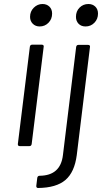

<svg xmlns="http://www.w3.org/2000/svg" viewBox="-20 -730 517 958"><path d="M130 -646Q130 -673 148.5 -691.5Q167 -710 192 -710Q213 -710 226.5 -697Q240 -684 240 -662Q240 -635 222 -616.5Q204 -598 178 -598Q157 -598 143.5 -611.5Q130 -625 130 -646ZM69 -11 129 -497Q131 -507 140 -507H189Q194 -507 196.5 -504Q199 -501 198 -497L138 -11Q136 -1 127 -1H78Q69 -1 69 -11ZM359 -646Q359 -674 377 -692Q395 -710 421 -710Q442 -710 455.5 -697Q469 -684 469 -662Q469 -635 451 -616.5Q433 -598 407 -598Q385 -598 372 -611.5Q359 -625 359 -646ZM161 198 166 157Q168 147 178 147Q282 146 294 44L360 -496Q362 -506 371 -506H420Q425 -506 427.5 -503Q430 -500 429 -496L363 44Q352 129 306.5 168Q261 207 170 208Q161 208 161 198Z"/></svg>

Font: Barlow
Style: Italic
Weight: 400
Italic angle: -7°
Designer: Jeremy Tribby
Foundry: Tribby Type
Version: Version 1.408